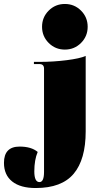

<svg xmlns="http://www.w3.org/2000/svg" viewBox="-179 -720 485 968"><path d="M229.5 -503.5Q196 -470 148 -470Q100 -470 66.5 -503.5Q33 -537 33 -585Q33 -633 66.5 -666.5Q100 -700 148 -700Q196 -700 229.5 -666.5Q263 -633 263 -585Q263 -537 229.5 -503.5ZM1 228Q-76 228 -117.5 195Q-159 162 -159 101Q-159 19 -80 19Q-21 19 11 46Q-6 86 -6 144Q-6 198 20 198Q43 198 43 147V-374Q43 -397 20 -397H-8V-408H20Q89 -408 156.5 -416.5Q224 -425 253 -438V-58Q253 84 192.5 156Q132 228 1 228Z"/></svg>

Font: Arapey Black-Display
Style: Regular
Weight: 900
Designer: Eduardo Rodriguez Tunni
Foundry: Eduardo Rodriguez Tunni
Version: Version 4.000